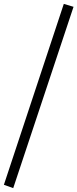

<svg xmlns="http://www.w3.org/2000/svg" viewBox="-29 -766 398 987"><path d="M39 201 -9 184 299 -746 349 -731Z"/></svg>

Font: Piazzolla Thin Medium
Style: Regular
Weight: 500
Version: Version 2.005